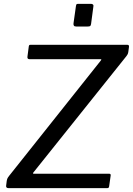

<svg xmlns="http://www.w3.org/2000/svg" viewBox="-20 -974 688 994"><path d="M24.8 0Q17.8 0 14.3 -3Q10.8 -5.9 11.8 -13L14.9 -37.6Q16.2 -45.1 18.5 -50.3Q20.9 -55.6 27.3 -63.7L501.6 -660.2Q504.9 -664.6 504.6 -666.1Q504.3 -667.6 499.1 -667.6H132.6Q119.9 -667.6 122.2 -681.7L129.1 -734.2Q130.3 -739.2 131.9 -740.6Q133.4 -742 137.8 -742H639.5Q649.2 -742 647.7 -730.9L644 -703.4Q643 -697.5 641.3 -694Q639.7 -690.5 634.7 -683.7L153.8 -82.2Q146.9 -74.7 155 -74.7H543.8Q549 -74.7 551.3 -72.7Q553.5 -70.8 553 -65.6L544.9 -8.8Q543.9 -4.1 542 -2.1Q540.2 0 533.7 0H24.8ZM463.2 -938.6 451.6 -851Q450.3 -841.8 446.9 -839.3Q443.6 -836.7 433.1 -836.7H374.7Q365.5 -836.7 362.6 -841.2Q359.6 -845.6 360.6 -853.5L373.2 -942.8Q374.5 -950.2 376.4 -952.1Q378.3 -954 384.4 -954H452.5Q458.3 -954 461.8 -949.8Q465.2 -945.7 463.2 -938.6Z"/></svg>

Font: Libre Franklin Thin
Style: Italic
Weight: 100
Italic angle: -8°
Designer: Pablo Impallari, Rodrigo Fuenzalida, Nhung Nguyen
Foundry: Impallari Type
Version: Version 3.000